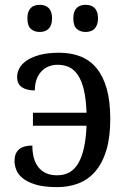

<svg xmlns="http://www.w3.org/2000/svg" viewBox="-20 -764 531 794"><path d="M225.1 -545.9Q273.9 -545.9 313 -530.5Q352.1 -515.1 379.4 -481.9Q406.7 -448.7 421.4 -397Q436 -345.2 436 -272Q436 -195.8 419.7 -142.3Q403.3 -88.9 374 -54.9Q344.7 -21 304.4 -5.6Q264.2 9.8 215.8 9.8Q162.1 9.8 128.2 -0.5Q94.2 -10.7 74.5 -26.6Q54.7 -42.5 47.4 -61.5Q40 -80.6 40 -98.1Q40 -162.1 113.8 -162.1Q113.8 -135.7 119.4 -113.3Q125 -90.8 137.5 -74.2Q149.9 -57.6 169.4 -48.3Q189 -39.1 216.8 -39.1Q275.9 -39.1 304.9 -90.8Q334 -142.6 337.9 -244.1H116.2V-297.9H337.9Q335.9 -355 326.7 -393.1Q317.4 -431.2 301.8 -454.1Q286.1 -477.1 265.1 -486.6Q244.1 -496.1 219.2 -496.1Q196.8 -496.1 179 -488.3Q161.1 -480.5 148.9 -466.3Q136.7 -452.1 130.4 -432.9Q124 -413.6 124 -390.1Q89.4 -390.1 70.1 -403.6Q50.8 -417 50.8 -446.8Q50.8 -463.9 60.1 -481.4Q69.3 -499 90.1 -513.4Q110.8 -527.8 144 -536.9Q177.2 -545.9 225.1 -545.9ZM93.3 -688Q93.3 -703.6 97.2 -714.4Q101.1 -725.1 107.9 -731.7Q114.7 -738.3 124 -741.2Q133.3 -744.1 144 -744.1Q154.8 -744.1 164.1 -741.2Q173.3 -738.3 180.4 -731.7Q187.5 -725.1 191.4 -714.4Q195.3 -703.6 195.3 -688Q195.3 -672.9 191.4 -662.1Q187.5 -651.4 180.4 -644.5Q173.3 -637.7 164.1 -634.8Q154.8 -631.8 144 -631.8Q122.1 -631.8 107.7 -644.5Q93.3 -657.2 93.3 -688ZM283.2 -688Q283.2 -703.6 287.1 -714.4Q291 -725.1 297.9 -731.7Q304.7 -738.3 314 -741.2Q323.2 -744.1 334 -744.1Q344.7 -744.1 354 -741.2Q363.3 -738.3 370.4 -731.7Q377.4 -725.1 381.3 -714.4Q385.3 -703.6 385.3 -688Q385.3 -672.9 381.3 -662.1Q377.4 -651.4 370.4 -644.5Q363.3 -637.7 354 -634.8Q344.7 -631.8 334 -631.8Q312 -631.8 297.6 -644.5Q283.2 -657.2 283.2 -688Z"/></svg>

Font: Noto Serif
Style: Regular
Weight: 400
Designer: Monotype Design team
Foundry: Monotype Imaging Inc.
Version: Version 1.02